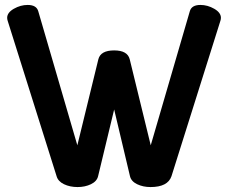

<svg xmlns="http://www.w3.org/2000/svg" viewBox="-20 -751 923 777"><path d="M9 -679Q9 -700 36 -715.5Q63 -731 92 -731Q128 -731 135 -705L293 -163L378 -511Q387 -547 442 -547Q496 -547 505 -511L590 -163L748 -705Q755 -731 791 -731Q820 -731 847 -715.5Q874 -700 874 -679Q874 -673 872 -667L674 -38Q659 6 589 6Q559 6 535 -5.5Q511 -17 506 -38L442 -308L377 -38Q372 -17 348 -5.5Q324 6 294 6Q263 6 239 -5.5Q215 -17 209 -38L11 -667Q9 -673 9 -679Z"/></svg>

Font: Terminal Dosis
Style: Bold
Weight: 700
Designer: EdgarTolentino, PabloImpallari, IginoMarini
Foundry: EdgarTolentino, PabloImpallari, IginoMarini
Version: Version 1.006